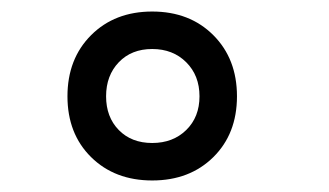

<svg xmlns="http://www.w3.org/2000/svg" viewBox="-20 -731 570 333"><path d="M138 -458.5Q97 -499 97 -564Q97 -629 138 -670Q179 -711 244 -711Q309 -711 350 -670Q391 -629 391 -564Q391 -499 350 -458.5Q309 -418 244 -418Q179 -418 138 -458.5ZM186 -623Q164 -600 164 -564Q164 -528 186 -505.5Q208 -483 244 -483Q280 -483 303 -505.5Q326 -528 326 -564Q326 -600 303 -623Q280 -646 244 -646Q208 -646 186 -623Z"/></svg>

Font: TypoPRO Titillium Text
Style: 800 wt
Weight: 800
Designer: Accademia di Belle Arti di Urbino and others
Foundry: Accademia di Belle Arti di Urbino and others.
Version: Version 25.000